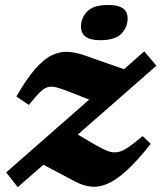

<svg xmlns="http://www.w3.org/2000/svg" viewBox="-20 -740 650 774"><path d="M5 -45 339.5 -338.5 259.5 -370Q227.5 -382.5 207.5 -387.8Q187.5 -393 172 -388.5Q156.5 -384 139.5 -366.8Q122.5 -349.5 96.5 -317L46 -351Q86.5 -421.5 121.2 -461.2Q156 -501 188.2 -516.8Q220.5 -532.5 252 -531Q283.5 -529.5 317.5 -518L480 -461L561.5 -533L610.5 -475L293.5 -197.5L364.5 -156Q393.5 -139 414.2 -131.2Q435 -123.5 454 -126.8Q473 -130 496.5 -145.8Q520 -161.5 555 -191.5L587.5 -160Q534 -92 491.2 -53Q448.5 -14 413 1Q377.5 16 346 12.2Q314.5 8.5 283 -8L155 -76L51.5 14.5ZM383.5 -578Q306.5 -578 306.5 -632.5Q306.5 -668 331.8 -694Q357 -720 417 -720Q494.5 -720 494.5 -666Q494.5 -630 469.2 -604Q444 -578 383.5 -578Z"/></svg>

Font: Newsreader Caption
Style: Bold Italic
Weight: 700
Italic angle: -17°
Designer: Hugues Gentile
Foundry: Production Type
Version: Version 1.001